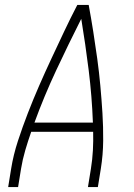

<svg xmlns="http://www.w3.org/2000/svg" viewBox="-20 -755 540 775"><path d="M13 0 25 -74Q34 -130 52.5 -186.5Q71 -243 92.5 -298.5Q114 -354 138 -409Q162 -464 187.5 -518.5Q213 -573 238.5 -627Q264 -681 292 -735H338Q348 -681 356.5 -627Q365 -573 372.5 -518.5Q380 -464 385 -409Q390 -354 393.5 -298.5Q397 -243 396.5 -186.5Q396 -130 387 -74L375 0H335L347 -74Q353 -111 355 -148.5Q357 -186 356 -223H106Q93 -186 82 -148.5Q71 -111 65 -74L53 0ZM355 -260Q351 -367 338 -471.5Q325 -576 308 -679Q256 -576 207 -471.5Q158 -367 119 -260Z"/></svg>

Font: Iosevka Term Curly Extralight
Style: Italic
Weight: 200
Italic angle: -9°
Designer: Belleve Invis
Foundry: Belleve Invis
Version: Version 32.3.0